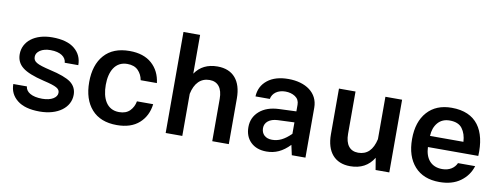

<svg xmlns="http://www.w3.org/2000/svg" viewBox="-61 -1041 3533 1360"><g transform="rotate(10 1705.5 -361.0)"><path d="M259.3 -527.8C133.3 -527.8 51.8 -461.9 51.8 -370.6C51.8 -331.1 66.9 -299.8 96.7 -276.4C126.5 -252.4 178.2 -231.9 251.5 -214.4C348.6 -191.9 370.1 -177.7 370.1 -147.9C370.1 -114.3 329.1 -86.9 263.2 -86.9C186.5 -86.9 145 -115.2 141.6 -154.3H43.9C43.9 -106.4 62.5 -67.9 99.6 -38.6C136.2 -9.3 189.9 5.4 260.7 5.4C392.6 5.4 478.5 -62 478.5 -152.8C478.5 -189.9 463.9 -219.2 435.1 -241.2C405.8 -262.7 355.5 -281.2 283.7 -297.4C183.6 -320.8 159.7 -335.4 159.7 -371.1C159.7 -389.2 168.9 -404.3 188 -417.5C207 -430.2 231.9 -436.5 263.2 -436.5C335 -436.5 374 -406.2 376.5 -365.7H474.1C474.1 -414.1 456.1 -453.6 419.4 -483.4C382.8 -513.2 329.1 -527.8 259.3 -527.8Z M815.4 -527.8C736.3 -527.8 675.8 -503.9 633.8 -456.5C591.8 -409.2 570.8 -343.8 570.8 -261.2C570.8 -178.7 591.8 -113.8 633.8 -66.4C675.8 -19 736.3 4.9 815.4 4.9C883.3 4.9 937 -12.7 976.1 -47.9C1014.6 -82.5 1037.6 -128.4 1044.4 -185.5H927.7C922.9 -158.2 911.1 -135.3 893.1 -116.7C874.5 -97.7 848.6 -88.4 815.4 -88.4C726.6 -88.4 689.9 -165.5 689.9 -262.2C689.9 -358.9 728 -434.6 815.4 -434.6C848.6 -434.6 874.5 -425.3 893.1 -406.7C911.1 -388.2 922.9 -365.2 927.7 -337.4H1044.4C1037.6 -394.5 1014.6 -440.9 975.6 -475.6C936.5 -510.3 883.3 -527.8 815.4 -527.8Z M1286.6 -302.7C1302.7 -380.4 1344.7 -423.8 1409.2 -423.8C1469.2 -423.8 1502 -380.9 1502 -304.7V0H1621.1V-329.1C1621.1 -455.6 1559.6 -527.8 1448.2 -527.8C1376.5 -527.8 1322.8 -501 1286.6 -447.8V-726.6H1167V0H1286.6Z M2172.4 -359.4C2172.4 -466.8 2081.1 -527.8 1958 -527.8C1895 -527.8 1845.2 -513.2 1808.1 -483.9C1770.5 -454.1 1751 -415 1748.5 -365.7H1851.6C1858.9 -408.2 1898.4 -436.5 1951.7 -436.5C1978.5 -436.5 2002.4 -430.2 2022.5 -417C2042.5 -403.8 2052.2 -384.3 2052.2 -359.4V-311.5L1928.7 -306.6C1869.6 -304.2 1822.8 -288.1 1788.6 -258.3C1753.9 -228 1736.8 -189.5 1736.8 -143.1C1736.8 -98.1 1751 -62 1778.8 -35.2C1806.6 -8.3 1844.7 5.4 1892.1 5.4C1954.6 5.4 2006.3 -17.6 2058.6 -71.8L2074.2 0H2172.4ZM1839.8 -154.3C1839.8 -195.3 1874 -225.1 1933.1 -227.5L2052.2 -232.4V-149.9C2003.9 -103 1964.4 -83.5 1916 -83.5C1868.7 -83.5 1839.8 -111.8 1839.8 -154.3Z M2321.3 -193.8C2321.3 -68.4 2382.8 4.9 2494.1 4.9C2569.8 4.9 2626 -25.4 2662.6 -85.4L2676.8 0H2775.4V-522.9H2655.3V-218.3C2637.7 -138.7 2597.2 -99.1 2533.2 -99.1C2473.1 -99.1 2440.4 -142.1 2440.4 -218.3V-522.9H2321.3Z M3376 -224.6C3384.8 -409.2 3311 -527.8 3132.3 -527.8C3057.6 -527.8 2999.5 -504.4 2957 -457C2914.6 -409.7 2893.1 -344.7 2893.1 -261.2C2893.1 -177.7 2914.6 -112.8 2957 -65.4C2999.5 -18.1 3059.1 5.4 3135.7 5.4C3196.8 5.4 3247.1 -8.8 3286.6 -37.6C3326.2 -66.4 3352.5 -103.5 3366.7 -149.4H3243.2C3228 -114.3 3192.4 -88.4 3139.6 -88.4C3059.1 -88.4 3017.1 -142.6 3013.7 -224.6ZM3014.6 -304.7C3016.1 -343.3 3027.3 -375 3048.3 -399.9C3069.3 -424.3 3097.7 -436.5 3133.8 -436.5C3175.3 -436.5 3205.6 -424.3 3224.1 -399.4C3242.7 -374.5 3252.9 -342.8 3254.9 -304.7Z"/></g></svg>

Font: Estedad SemiBold
Style: Regular
Weight: 600
Designer: Amin Abedi
Version: Version 7.3